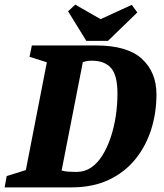

<svg xmlns="http://www.w3.org/2000/svg" viewBox="-39 -812 710 832"><path d="M-19 0 -10 -49 73 -75 164 -542 89 -566 99 -615H377Q513 -615 576 -557Q639 -499 639 -403Q639 -323 616 -250.5Q593 -178 547 -121.5Q501 -65 432 -32.5Q363 0 270 0ZM293 -67Q328 -67 356 -86Q384 -105 405 -139Q426 -173 440.5 -216Q455 -259 462.5 -308Q470 -357 470 -406Q470 -486 442 -517.5Q414 -549 359 -549Q344 -549 335.5 -547Q327 -545 320 -543L228 -73Q242 -69 259.5 -68Q277 -67 293 -67ZM335 -635 256 -763 287 -792 397 -729 532 -791 556 -758 429 -635Z"/></svg>

Font: Manuale ExtraBold
Style: Italic
Weight: 800
Italic angle: -11°
Designer: Eduardo Tunni / Pablo Cosgaya
Foundry: Eduardo Tunni / Pablo Cosgaya
Version: Version 1.002